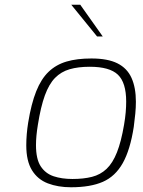

<svg xmlns="http://www.w3.org/2000/svg" viewBox="-20 -785 602 811"><path d="M280 6Q225 6 182 -10.5Q139 -27 115 -66Q91 -105 91 -171Q91 -194 93 -218Q95 -242 99 -267Q112 -347 133 -399.5Q154 -452 185.5 -482Q217 -512 261 -525Q305 -538 366 -538Q435 -538 476 -517.5Q517 -497 535.5 -456Q554 -415 554 -355Q554 -332 551.5 -305Q549 -278 545 -249Q530 -152 498.5 -96Q467 -40 414.5 -17Q362 6 280 6ZM286 -29Q333 -29 368.5 -38Q404 -47 430 -71.5Q456 -96 474 -141.5Q492 -187 504 -258Q509 -287 511 -311Q513 -335 513 -356Q513 -436 478 -469.5Q443 -503 359 -503Q310 -503 274 -492.5Q238 -482 212.5 -456Q187 -430 169.5 -382Q152 -334 140 -258Q136 -234 134 -212.5Q132 -191 132 -172Q132 -113 152 -82.5Q172 -52 206.5 -40.5Q241 -29 286 -29ZM390 -631 281 -765H319L414 -631Z"/></svg>

Font: Exo Thin ExtraLight
Style: Italic
Weight: 250
Italic angle: -9°
Version: Version 2.000